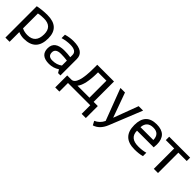

<svg xmlns="http://www.w3.org/2000/svg" viewBox="216 -1627 2930 2930"><g transform="rotate(45 1681.0 -162.0)"><path d="M163.6 -104.5Q216.8 -78.1 282.2 -78.1Q456.5 -78.1 456.5 -270Q456.5 -437.5 283.2 -437.5Q214.8 -437.5 163.6 -425.8ZM73.2 -491.7Q175.3 -512.7 284.2 -512.7Q545.4 -512.7 545.4 -269Q545.4 0 282.7 0Q221.2 0 163.6 -24.4V185.5H73.2Z M643.1 -154.8Q643.1 -312.5 851.1 -312.5Q918 -312.5 984.9 -302.7V-351.1Q984.9 -439.5 846.7 -439.5Q767.6 -439.5 684.6 -415V-488.3Q767.6 -512.7 846.7 -512.7Q1075.2 -512.7 1075.2 -353.5V0H1024.4L993.2 -50.8Q916.5 0 826.2 0Q643.1 0 643.1 -154.8ZM851.1 -239.3Q733.4 -239.3 733.4 -156.2Q733.4 -73.2 826.2 -73.2Q919.9 -73.2 984.9 -123V-229.5Q918 -239.3 851.1 -239.3Z M1370.1 -73.2H1628.4V-439.5H1447.8Q1447.8 -166.5 1370.1 -73.2ZM1148.4 185.5V-73.2H1238.3Q1357.4 -73.2 1357.4 -439.5V-512.7H1718.8V-73.2H1809.1V185.5H1718.8V0H1238.3V185.5Z M1857.9 -512.7H1956.1L2101.1 -112.3L2251 -512.7H2346.7L2133.8 15.1Q2077.1 154.8 1963.9 189.5L1929.2 125.5Q2015.1 87.9 2054.2 2.9Z M2643.1 -512.7Q2861.8 -512.7 2861.8 -296.4Q2861.8 -265.6 2857.4 -230.5H2497.6Q2497.6 -73.2 2681.2 -73.2Q2768.6 -73.2 2836.4 -92.8V-19.5Q2768.6 0 2671.4 0Q2407.2 0 2407.2 -262.2Q2407.2 -512.7 2643.1 -512.7ZM2497.6 -305.7H2774.9Q2772 -440.4 2643.1 -440.4Q2506.3 -440.4 2497.6 -305.7Z M3361.8 -512.7V-439.5H3181.2V0H3090.8V-439.5H2910.2V-512.7Z"/></g></svg>

Font: Sansation
Style: Regular
Weight: 400
Designer: Bernd Montag
Version: Version 1.301